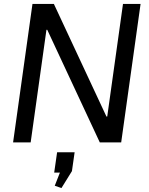

<svg xmlns="http://www.w3.org/2000/svg" viewBox="-20 -720 755 971"><path d="M690.9 -700 592.9 0H484.6L218.9 -569.4H214.9L135.1 0H46.2L144.2 -700H252.5L518.3 -130.6H522.3L602 -700ZM357.4 50 343.8 145.4 290.8 231 256.9 219.4 305.2 96.3 333.8 152.8H254.1L268.8 50Z"/></svg>

Font: Pathway Extreme 8pt Thin
Style: Italic
Weight: 100
Italic angle: -8°
Designer: Eduardo Rodriguez Tunni
Foundry: Eduardo Rodriguez Tunni
Version: Version 1.000